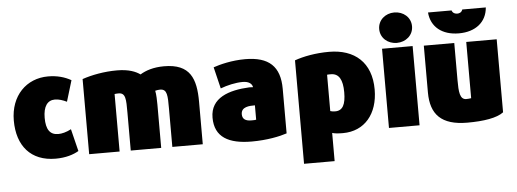

<svg xmlns="http://www.w3.org/2000/svg" viewBox="-59 -969 3652 1357"><g transform="rotate(-5 1767.0 -290.0)"><path d="M302 26C374 26 429 8 466 -14L427 -172C393 -154 361 -146 335 -146C276 -146 249 -186 249 -268C249 -349 279 -391 332 -391C360 -391 389 -381 416 -368L461 -517C415 -543 362 -558 298 -558C144 -558 30 -444 30 -268C30 -88 126 26 302 26Z M756 15V-393C765 -394 774 -395 784 -395C835 -395 835 -349 835 -254V15H1051V-292C1051 -317 1050 -366 1044 -391C1055 -394 1068 -396 1079 -396C1130 -396 1130 -349 1130 -256V15H1346V-286C1346 -450 1307 -558 1121 -558C1045 -558 990 -539 951 -515C920 -537 871 -558 787 -558C696 -558 607 -541 540 -518V15Z M1431 -166C1431 -27 1530 26 1693 26C1802 26 1892 7 1943 -10V-326C1943 -485 1865 -558 1696 -558C1601 -558 1516 -536 1470 -520L1507 -367C1554 -385 1614 -399 1665 -399C1708 -399 1731 -381 1735 -356C1727 -357 1718 -357 1708 -357C1563 -350 1431 -307 1431 -166ZM1737 -227V-125C1726 -123 1723 -123 1702 -123C1663 -123 1639 -137 1639 -172C1639 -225 1697 -227 1737 -227Z M2264 215V15C2283 21 2307 23 2340 23C2494 23 2590 -92 2590 -265C2590 -457 2473 -558 2291 -558C2196 -558 2108 -541 2047 -519V215ZM2264 -140V-398C2271 -399 2281 -399 2291 -399C2348 -399 2374 -353 2374 -264C2374 -177 2352 -135 2299 -135C2285 -135 2273 -137 2264 -140Z M2884 15V-547H2667V15ZM2775 -579C2839 -579 2892 -623 2892 -687C2892 -751 2839 -795 2775 -795C2712 -795 2659 -751 2659 -687C2659 -623 2712 -579 2775 -579Z M2963 -211C2963 -55 3038 26 3223 26C3339 26 3433 11 3480 -25V-543H3264V-144C3253 -142 3241 -141 3229 -141C3183 -141 3179 -198 3179 -278V-543H2963ZM3218 -608C3337 -608 3415 -671 3423 -774H3256C3249 -751 3229 -748 3218 -748C3207 -748 3187 -752 3180 -774H3013C3021 -671 3099 -608 3218 -608Z"/></g></svg>

Font: Repo ExtraBlack
Style: Regular
Weight: 400
Designer: Stefan Peev
Foundry: Context Ltd
Version: Version 001.502